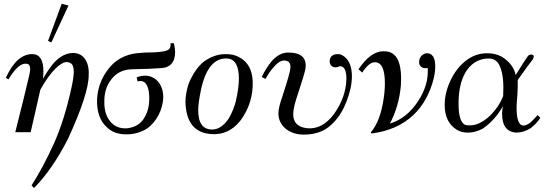

<svg xmlns="http://www.w3.org/2000/svg" viewBox="-20 -687 2855 998"><path d="M332.6 36.6C404.6 -120 441.1 -230.9 441.1 -297.1C444.6 -370.3 410.3 -412.6 358.9 -411.4C326.9 -411.4 296 -396.6 265.1 -365.7C246.9 -346.3 226.3 -317.7 203.4 -277.7C204.6 -290.3 205.7 -302.9 205.7 -315.4C205.7 -373.7 187.4 -404.6 149.7 -405.7C94.9 -406.9 48 -365.7 10.3 -282.3L24 -274.3C59.4 -333.7 91.4 -361.1 120 -355.4C137.1 -353.1 140.6 -333.7 132.6 -298.3C120 -243.4 96 -144 59.4 0H139.4L189.7 -220.6C245.7 -322.3 298.3 -364.6 326.9 -364.6C333.7 -364.6 340.6 -362.3 346.3 -358.9C357.7 -353.1 363.4 -338.3 363.4 -313.1C363.4 -292.6 358.9 -264 350.9 -228.6C326.9 -118.9 297.1 -24 261.7 56C221.7 144 181.7 218.3 144 276.6L156.6 290.3C219.4 227.4 277.7 142.9 332.6 36.6ZM300.6 -667.4 229.7 -474.3 246.9 -466.3 336 -658.3Z M866.3 -461.7C867.4 -448 865.1 -437.7 859.4 -432C851.4 -422.9 826.3 -417.1 781.7 -414.9C750.9 -414.9 720 -413.7 689.1 -410.3C627.4 -402.3 578.3 -374.9 542.9 -328C507.4 -282.3 488 -230.9 484.6 -172.6C482.3 -106.3 499.4 -57.1 537.1 -24C562.3 0 595.4 11.4 636.6 11.4C676.6 11.4 713.1 1.1 745.1 -19.4C795.4 -54.9 827.4 -121.1 828.6 -181.7C828.6 -245.7 790.9 -294.9 730.3 -293.7C715.4 -292.6 702.9 -290.3 690.3 -284.6L694.9 -264C731.4 -273.1 752 -249.1 755.4 -192C757.7 -147.4 750.9 -110.9 733.7 -81.1C715.4 -45.7 685.7 -26.3 644.6 -20.6C610.3 -17.1 581.7 -26.3 560 -48C533.7 -74.3 521.1 -112 522.3 -161.1C522.3 -205.7 533.7 -242.3 557.7 -273.1C584 -308.6 620.6 -325.7 665.1 -326.9C733.7 -328 782.9 -330.3 811.4 -332.6C864 -333.7 890.3 -362.3 890.3 -417.1C890.3 -429.7 888 -445.7 883.4 -462.9Z M1226.3 -56C1280 -124.6 1293.7 -197.7 1293.7 -252.6C1293.7 -333.7 1259.4 -382.9 1190.9 -402.3C1178.3 -404.6 1164.6 -405.7 1152 -405.7C1114.3 -405.7 1076.6 -393.1 1041.1 -368C1008 -341.7 980.6 -301.7 960 -250.3C949.7 -218.3 944 -186.3 944 -155.4C947.4 -48 994.3 6.9 1084.6 10.3C1140.6 12.6 1187.4 -9.1 1226.3 -56ZM1205.7 -160C1198.9 -133.7 1187.4 -104 1170.3 -73.1C1144 -33.1 1114.3 -13.7 1083.4 -13.7C1034.3 -13.7 1010.3 -46.9 1010.3 -114.3C1010.3 -138.3 1014.9 -172.6 1024 -217.1C1048 -332.6 1094.9 -387.4 1162.3 -382.9C1202.3 -379.4 1221.7 -344 1221.7 -278.9C1221.7 -245.7 1216 -205.7 1205.7 -160Z M1802.3 -228.6C1806.9 -250.3 1809.1 -270.9 1809.1 -290.3C1809.1 -330.3 1800 -361.1 1780.6 -382.9C1765.7 -398.9 1749.7 -406.9 1732.6 -405.7C1708.6 -404.6 1696 -393.1 1693.7 -371.4C1691.4 -355.4 1705.1 -328 1738.3 -339.4C1741.7 -341.7 1744 -342.9 1747.4 -342.9C1769.1 -342.9 1780.6 -321.1 1780.6 -277.7C1779.4 -213.7 1757.7 -153.1 1716.6 -94.9C1675.4 -40 1628.6 -14.9 1574.9 -20.6C1528 -26.3 1504 -50.3 1504 -93.7C1504 -117.7 1513.1 -154.3 1530.3 -204.6C1552 -269.7 1563.4 -308.6 1565.7 -321.1C1568 -330.3 1569.1 -338.3 1569.1 -346.3C1569.1 -390.9 1539.4 -413.7 1480 -413.7C1449.1 -414.9 1420.6 -400 1393.1 -370.3C1373.7 -346.3 1355.4 -318.9 1340.6 -286.9L1360 -276.6C1372.6 -299.4 1385.1 -318.9 1398.9 -333.7C1418.3 -357.7 1436.6 -371.4 1456 -372.6C1481.1 -372.6 1492.6 -358.9 1489.1 -330.3C1489.1 -318.9 1475.4 -270.9 1448 -186.3C1434.3 -147.4 1427.4 -118.9 1427.4 -101.7C1424 -36.6 1481.1 13.7 1560 12.6C1602.3 12.6 1640 3.4 1670.9 -14.9C1733.7 -54.9 1778.3 -125.7 1802.3 -228.6Z M2234.3 -278.9C2240 -302.9 2242.3 -323.4 2242.3 -342.9C2242.3 -389.7 2226.3 -411.4 2195.4 -410.3C2171.4 -405.7 2155.4 -384 2158.9 -356.6C2163.4 -340.6 2174.9 -332.6 2192 -332.6C2195.4 -332.6 2200 -332.6 2203.4 -333.7C2206.9 -273.1 2189.7 -214.9 2150.9 -157.7C2113.1 -100.6 2065.1 -62.9 2006.9 -44.6C2038.9 -106.3 2058.3 -173.7 2064 -246.9C2069.7 -344 2050.3 -400 2005.7 -416C1995.4 -419.4 1984 -420.6 1972.6 -420.6C1929.1 -420.6 1885.7 -389.7 1843.4 -326.9L1862.9 -309.7C1886.9 -346.3 1909.7 -364.6 1929.1 -363.4C1963.4 -363.4 1980.6 -326.9 1980.6 -253.7C1980.6 -227.4 1978.3 -200 1973.7 -171.4C1962.3 -94.9 1940.6 -37.7 1907.4 1.1L1910.9 6.9C2094.9 -16 2196.6 -128 2234.3 -278.9Z M2774.9 -89.1C2755.4 -67.4 2741.7 -53.7 2736 -49.1C2721.1 -38.9 2709.7 -34.3 2701.7 -34.3C2674.3 -34.3 2665.1 -73.1 2665.1 -126.9C2665.1 -138.3 2666.3 -162.3 2669.7 -198.9C2670.9 -229.7 2672 -253.7 2670.9 -270.9C2708.6 -324.6 2734.9 -360 2748.6 -377.1C2752 -382.9 2754.3 -387.4 2754.3 -392C2754.3 -400 2749.7 -403.4 2740.6 -403.4C2734.9 -403.4 2729.1 -401.1 2724.6 -396.6C2713.1 -380.6 2691.4 -347.4 2660.6 -297.1C2652.6 -334.9 2628.6 -366.9 2588.6 -392C2565.7 -404.6 2540.6 -410.3 2512 -410.3C2468.6 -410.3 2428.6 -395.4 2393.1 -364.6C2364.6 -340.6 2339.4 -307.4 2320 -265.1C2300.6 -222.9 2291.4 -181.7 2291.4 -140.6C2291.4 -82.3 2312 -38.9 2354.3 -12.6C2371.4 -2.3 2389.7 2.3 2411.4 2.3C2437.7 2.3 2464 -4.6 2489.1 -18.3C2531.4 -46.9 2565.7 -85.7 2594.3 -134.9C2590.9 -120 2589.7 -107.4 2589.7 -96C2589.7 -34.3 2613.7 -1.1 2662.9 2.3C2689.1 2.3 2714.3 -5.7 2738.3 -20.6C2760 -37.7 2776 -54.9 2788.6 -74.3ZM2595.4 -187.4C2579.4 -147.4 2555.4 -113.1 2523.4 -82.3C2489.1 -51.4 2456 -35.4 2422.9 -35.4C2416 -35.4 2409.1 -35.4 2403.4 -36.6C2377.1 -42.3 2363.4 -80 2363.4 -148.6C2363.4 -307.4 2433.1 -382.9 2520 -382.9C2548.6 -382.9 2569.1 -368 2579.4 -339.4C2594.3 -305.1 2598.9 -254.9 2595.4 -187.4Z"/></svg>

Font: GFS Goschen
Style: Italic
Weight: 400
Designer: George D. Matthiopoulos
Foundry: George D. Matthiopoulos
Version: Fontographer 4.7 9/28/09 FG4M≠0000002248